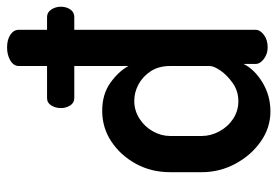

<svg xmlns="http://www.w3.org/2000/svg" viewBox="-144 -652 804 557"><g transform="rotate(-90 258.5 -374.0)"><path d="M213 8Q166 8 126 -20Q86 -48 61.5 -93.5Q37 -139 37 -191V-283Q37 -338 61.5 -382.5Q86 -427 126 -453.5Q166 -480 215 -480Q263 -480 296 -456.5Q329 -433 345 -404V-561H252Q238 -561 230.5 -573Q223 -585 223 -600Q223 -615 230.5 -627.5Q238 -640 252 -640H345V-722Q345 -737 361 -746.5Q377 -756 399 -756Q421 -756 435.5 -746.5Q450 -737 450 -722V-640H487Q501 -640 509 -627.5Q517 -615 517 -600Q517 -584 509 -572.5Q501 -561 487 -561H450V-35Q450 -22 435.5 -11Q421 0 399 0Q380 0 365.5 -11Q351 -22 351 -35V-70Q336 -39 298 -15.5Q260 8 213 8ZM243 -85Q272 -85 295 -101Q318 -117 331.5 -136.5Q345 -156 345 -168V-283Q345 -316 330 -339Q315 -362 292 -374.5Q269 -387 244 -387Q216 -387 192.5 -372Q169 -357 155.5 -333Q142 -309 142 -283V-191Q142 -165 155.5 -140Q169 -115 192 -100Q215 -85 243 -85Z"/></g></svg>

Font: Dosis ExtraLight SemiBold
Style: Regular
Weight: 600
Version: Version 3.001; ttfautohint (v1.8.2)